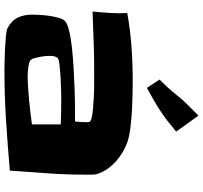

<svg xmlns="http://www.w3.org/2000/svg" viewBox="-44 -928 881 832"><g transform="rotate(90 396.0 -512.5)"><path d="M737.3 -440.4Q737.3 -358.4 731.4 -277.3Q725.6 -196.3 719.7 -115.2Q610.4 -105.5 502 -98.6Q393.6 -91.8 284.2 -91.8Q274.4 -91.8 248 -92.3Q221.7 -92.8 192.4 -94.2Q163.1 -95.7 136.7 -98.1Q110.4 -100.6 101.6 -105.5Q69.3 -123 56.6 -149.9Q43.9 -176.8 43.9 -210.9Q43.9 -222.7 44.9 -242.2Q45.9 -261.7 48.8 -283.2Q51.8 -304.7 56.6 -323.2Q61.5 -341.8 68.4 -350.6Q77.1 -362.3 108.4 -370.6Q139.6 -378.9 183.1 -383.8Q226.6 -388.7 276.9 -391.6Q327.1 -394.5 373 -396Q418.9 -397.5 455.1 -397.5Q491.2 -397.5 506.8 -397.5Q509.8 -418.9 509.8 -439.5Q509.8 -441.4 509.8 -449.7Q509.8 -458 508.8 -460Q505.9 -465.8 490.2 -469.7Q474.6 -473.6 451.7 -475.6Q428.7 -477.5 401.9 -479Q375 -480.5 349.6 -480.5Q324.2 -480.5 304.7 -480.5Q285.2 -480.5 276.4 -480.5Q214.8 -480.5 153.3 -478Q91.8 -475.6 30.3 -473.6Q34.2 -510.7 36.6 -548.8Q39.1 -586.9 37.1 -624Q108.4 -636.7 180.2 -642.1Q252 -647.5 325.2 -647.5Q351.6 -647.5 382.8 -647Q414.1 -646.5 445.3 -645Q476.6 -643.6 507.3 -640.6Q538.1 -637.7 564.5 -632.8Q591.8 -627.9 618.7 -615.2Q645.5 -602.5 668.9 -584Q692.4 -565.4 710 -541.5Q727.5 -517.6 735.4 -490.2Q736.3 -487.3 736.8 -480.5Q737.3 -473.6 737.3 -465.3Q737.3 -457 737.3 -450.2Q737.3 -443.4 737.3 -440.4ZM519.5 -210.9V-335.9Q491.2 -336.9 462.9 -337.4Q434.6 -337.9 406.2 -337.9Q400.4 -337.9 373.5 -337.4Q346.7 -336.9 315.9 -335Q285.2 -333 259.8 -330.1Q234.4 -327.1 230.5 -321.3Q225.6 -313.5 224.1 -305.2Q222.7 -296.9 222.7 -288.1Q222.7 -281.2 223.6 -269.5Q224.6 -257.8 227.1 -245.1Q229.5 -232.4 232.4 -221.7Q235.4 -210.9 240.2 -206.1Q244.1 -201.2 253.4 -198.7Q262.7 -196.3 273.4 -194.8Q284.2 -193.4 294.9 -192.9Q305.7 -192.4 311.5 -192.4Q335 -192.4 361.8 -194.3Q388.7 -196.3 416.5 -198.7Q444.3 -201.2 470.7 -204.6Q497.1 -208 519.5 -210.9ZM550.8 -835.9Q526.4 -815.4 504.4 -798.3Q482.4 -781.2 460 -766.6Q437.5 -752 413.6 -738.3Q389.6 -724.6 361.3 -709L325.2 -763.7Q342.8 -781.2 358.9 -798.8Q375 -816.4 390.6 -835.9Q411.1 -862.3 434.6 -885.7Q458 -909.2 481.4 -932.6Z"/></g></svg>

Font: Slackey
Style: Regular
Weight: 400
Designer: Squid
Foundry: Font Diner, Inc DBA Sideshow
Version: Version 1.000